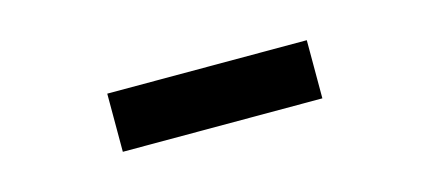

<svg xmlns="http://www.w3.org/2000/svg" viewBox="-26 -873 678 303"><g transform="rotate(-15 313.0 -721.5)"><path d="M150 -674V-769H476V-674Z"/></g></svg>

Font: Swei Fan Sans CJK TC
Style: Bold
Weight: 700
Version: Version 2.130